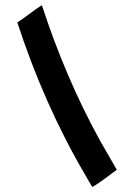

<svg xmlns="http://www.w3.org/2000/svg" viewBox="-20 -723 502 743"><path d="M432 -66C432 -66 373 -168 367 -179C275 -346 201 -522 142 -703C112 -684 74 -653 47 -636C114 -431 201 -231 311 -44C311 -44 336 0 337 0C345 0 432 -66 432 -66Z"/></svg>

Font: Fondamento
Style: Regular
Weight: 400
Designer: Astigmatic (AOETI)
Foundry: Astigmatic (AOETI)
Version: Version 1.001